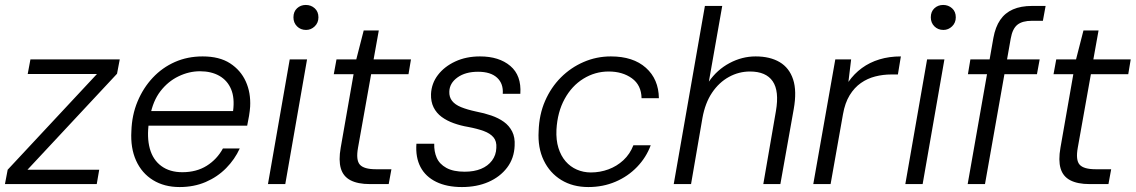

<svg xmlns="http://www.w3.org/2000/svg" viewBox="-27 -744 4590 776"><path d="M-7 0 4 -58 365 -445H85L96 -504H457L446 -446L84 -58H374L364 0Z M699 12Q637 12 591.5 -16Q546 -44 523 -95Q500 -146 504 -214Q506 -279 529 -334Q552 -389 590.5 -430Q629 -471 680 -493.5Q731 -516 792 -516Q860 -516 903 -488Q946 -460 966.5 -414.5Q987 -369 984 -313Q983 -297 979.5 -275.5Q976 -254 972 -236H558L568 -295H915Q922 -348 907 -383.5Q892 -419 859.5 -437.5Q827 -456 781 -456Q737 -456 694.5 -435.5Q652 -415 621.5 -375.5Q591 -336 580 -276L575 -250Q566 -189 578.5 -143.5Q591 -98 625 -73Q659 -48 710 -48Q767 -48 808.5 -74Q850 -100 874 -144H942Q922 -100 887 -64.5Q852 -29 804.5 -8.5Q757 12 699 12Z M1056 0 1144 -504H1214L1126 0ZM1210 -623Q1188 -623 1173.5 -637.5Q1159 -652 1159 -674Q1159 -697 1173.5 -710.5Q1188 -724 1209 -724Q1230 -724 1245 -710.5Q1260 -697 1260 -674Q1260 -652 1245 -637.5Q1230 -623 1210 -623Z M1468 0Q1419 0 1389.5 -15.5Q1360 -31 1350.5 -63.5Q1341 -96 1350 -147L1402 -444H1322L1333 -504H1413L1443 -621H1504L1483 -504H1634L1624 -444H1473L1420 -147Q1411 -97 1427.5 -78.5Q1444 -60 1492 -60H1555L1544 0Z M1840 12Q1779 12 1736 -9Q1693 -30 1672.5 -69Q1652 -108 1656 -163H1728Q1727 -132 1738 -106.5Q1749 -81 1777 -65.5Q1805 -50 1851 -50Q1889 -50 1917 -61.5Q1945 -73 1961.5 -95Q1978 -117 1979 -146Q1981 -173 1967.5 -189Q1954 -205 1928 -214.5Q1902 -224 1865 -231Q1835 -236 1807 -246Q1779 -256 1758 -271.5Q1737 -287 1725.5 -310Q1714 -333 1715 -364Q1717 -407 1743 -441Q1769 -475 1813 -495.5Q1857 -516 1913 -516Q1990 -516 2035.5 -477.5Q2081 -439 2076 -365H2005Q2008 -406 1982 -430Q1956 -454 1905 -454Q1854 -454 1822 -431Q1790 -408 1789 -374Q1788 -352 1800 -336.5Q1812 -321 1836.5 -311Q1861 -301 1898 -293Q1930 -287 1959 -277Q1988 -267 2009.5 -251.5Q2031 -236 2043 -212.5Q2055 -189 2053 -155Q2051 -104 2022.5 -66.5Q1994 -29 1947 -8.5Q1900 12 1840 12Z M2351 12Q2288 12 2241.5 -16.5Q2195 -45 2170.5 -96Q2146 -147 2150 -214Q2152 -281 2176 -336Q2200 -391 2240 -431Q2280 -471 2332 -493.5Q2384 -516 2442 -516Q2532 -516 2583.5 -470Q2635 -424 2636 -347H2566Q2565 -400 2527 -427.5Q2489 -455 2433 -455Q2378 -455 2331 -426Q2284 -397 2255 -344Q2226 -291 2222 -220Q2220 -178 2230 -146Q2240 -114 2259 -92Q2278 -70 2304.5 -58.5Q2331 -47 2361 -47Q2398 -47 2432 -59.5Q2466 -72 2492.5 -96.5Q2519 -121 2533 -157H2603Q2585 -108 2548 -69.5Q2511 -31 2460.5 -9.5Q2410 12 2351 12Z M2696 0 2822 -720H2892L2838 -414Q2871 -462 2921.5 -489Q2972 -516 3027 -516Q3085 -516 3124 -493Q3163 -470 3178.5 -423Q3194 -376 3181 -303L3127 0H3058L3109 -295Q3123 -376 3096 -415.5Q3069 -455 3004 -455Q2959 -455 2919 -433Q2879 -411 2851 -369.5Q2823 -328 2812 -267L2766 0Z M3260 0 3349 -504H3413L3402 -413Q3425 -446 3456.5 -469Q3488 -492 3527.5 -504Q3567 -516 3614 -516L3602 -443H3575Q3542 -443 3510.5 -435Q3479 -427 3452.5 -408.5Q3426 -390 3407 -359Q3388 -328 3380 -282L3330 0Z M3632 0 3720 -504H3790L3702 0ZM3786 -623Q3764 -623 3749.5 -637.5Q3735 -652 3735 -674Q3735 -697 3749.5 -710.5Q3764 -724 3785 -724Q3806 -724 3821 -710.5Q3836 -697 3836 -674Q3836 -652 3821 -637.5Q3806 -623 3786 -623Z M3884 0 3988 -591Q3996 -635 4015.5 -663.5Q4035 -692 4067 -706Q4099 -720 4144 -720H4199L4188 -660H4144Q4105 -660 4085 -644Q4065 -628 4058 -588L3954 0ZM3885 -444 3895 -504H4175L4164 -444Z M4377 0Q4328 0 4298.5 -15.5Q4269 -31 4259.5 -63.5Q4250 -96 4259 -147L4311 -444H4231L4242 -504H4322L4352 -621H4413L4392 -504H4543L4533 -444H4382L4329 -147Q4320 -97 4336.5 -78.5Q4353 -60 4401 -60H4464L4453 0Z"/></svg>

Font: DM Sans Light
Style: Italic
Weight: 300
Italic angle: -10°
Designer: Colophon Foundry, Jonny Pinhorn
Foundry: Colophon Foundry
Version: Version 4.004;gftools[0.9.30]